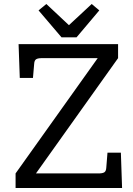

<svg xmlns="http://www.w3.org/2000/svg" viewBox="-20 -941 664 961"><path d="M363 -754H288L173 -889L212 -921L325 -815L439 -921L477 -889ZM469 -650H189Q170 -650 161 -644.5Q152 -639 151 -621L145 -551H79L73 -720H571V-650L160 -73H474Q493 -73 502 -78.5Q511 -84 512 -102L518 -177H585L591 0H58V-73Z"/></svg>

Font: Enriqueta
Style: Regular
Weight: 400
Designer: Viviana Monsalve, Gustavo Ibarra
Foundry: Viviana Monsalve, Gustavo Ibarra
Version: Version 1.002